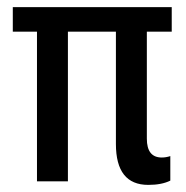

<svg xmlns="http://www.w3.org/2000/svg" viewBox="-20 -510 523 540"><path d="M459 -71V-2Q435 10 397 10Q306 10 306 -105V-421H171V0H84V-421H16V-490H463V-421H393V-120Q393 -67 435 -67Q447 -67 459 -71Z"/></svg>

Font: Cabin Condensed
Style: Regular
Weight: 400
Width: 3
Designer: Pablo Impallari
Foundry: Pablo Impallari. http://www.impallari.com Igino Marini. http://www.ikern.com
Version: Version 2.200